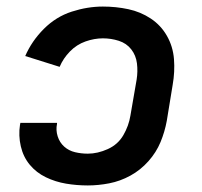

<svg xmlns="http://www.w3.org/2000/svg" viewBox="-20 -558 616 586"><path d="M248 8Q280 8 313.5 1.5Q347 -5 378 -22Q409 -39 433 -66Q457 -93 470 -124.5Q483 -156 489 -189L507 -299Q514 -339 511 -377.5Q508 -416 489.5 -448.5Q471 -481 440 -501.5Q409 -522 371.5 -530Q334 -538 294 -538Q247 -538 199 -522.5Q151 -507 114 -470Q77 -433 57 -387L162 -354Q173 -380 193.5 -401Q214 -422 241 -431.5Q268 -441 294 -441Q319 -441 342.5 -433.5Q366 -426 380.5 -407.5Q395 -389 398 -364.5Q401 -340 397 -315L378 -205Q373 -174 356.5 -145.5Q340 -117 309 -103Q278 -89 248 -89Q228 -89 209 -93.5Q190 -98 176 -110.5Q162 -123 156 -142Q150 -161 154 -180V-183H42Q42 -180 41 -177Q36 -144 43.5 -111.5Q51 -79 71 -55Q91 -31 120 -17Q149 -3 181.5 2.5Q214 8 248 8Z"/></svg>

Font: Iosevka Sparkle Semibold
Style: Italic
Weight: 600
Italic angle: -9°
Designer: Belleve Invis
Foundry: Belleve Invis
Version: Version 4.5.0; ttfautohint (v1.8.3)